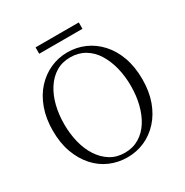

<svg xmlns="http://www.w3.org/2000/svg" viewBox="-197 -1027 1156 1200"><g transform="rotate(-30 381.0 -426.5)"><path d="M225 -822V-868H537V-822ZM381 15Q315 15 256.5 -10Q198 -35 153.5 -84.5Q109 -134 83.5 -203.5Q58 -273 58 -362Q58 -450 83.5 -520.5Q109 -591 153.5 -640Q198 -689 256.5 -715.5Q315 -742 381 -742Q447 -742 505 -716.5Q563 -691 608 -642Q653 -593 678.5 -522.5Q704 -452 704 -362Q704 -274 678.5 -204Q653 -134 608 -85Q563 -36 505 -10.5Q447 15 381 15ZM381 -18Q439 -18 484.5 -45.5Q530 -73 560 -120.5Q590 -168 605.5 -230Q621 -292 621 -362Q621 -432 605.5 -494Q590 -556 560 -604Q530 -652 484.5 -679Q439 -706 381 -706Q322 -706 277.5 -679Q233 -652 202 -604Q171 -556 155.5 -494Q140 -432 140 -362Q140 -292 155.5 -230Q171 -168 202 -120.5Q233 -73 277.5 -45.5Q322 -18 381 -18Z"/></g></svg>

Font: Early Summer Mincho Light
Style: Regular
Weight: 300
Designer: GuiWonder
Version: Version 1.002